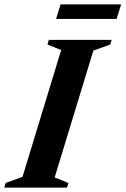

<svg xmlns="http://www.w3.org/2000/svg" viewBox="-48 -851 570 871"><path d="M229.5 -624 167.5 -649 173.5 -670H458.5L452 -649L375.5 -621.5L200 -46L262.5 -21L256 0H-28.5L-22.5 -21L54 -48.5ZM206.5 -765 226.5 -831H501.5L481 -765Z"/></svg>

Font: Newsreader Text
Style: Bold Italic
Weight: 700
Italic angle: -17°
Designer: Hugues Gentile
Foundry: Production Type
Version: Version 1.001